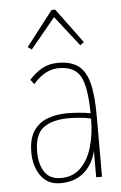

<svg xmlns="http://www.w3.org/2000/svg" viewBox="-51 -706 476 753"><g transform="rotate(-5 187.5 -329.0)"><path d="M157 11Q106 11 79.5 -27Q53 -65 53 -119Q53 -172 73.5 -203Q94 -234 129 -247Q164 -260 207 -260Q225 -260 251 -258Q277 -256 298 -252Q297 -354 274.5 -396.5Q252 -439 189 -439Q134 -439 88 -385L74 -403Q98 -430 125 -445Q152 -460 188 -460Q237 -460 266 -439.5Q295 -419 308 -371.5Q321 -324 321 -241V0H298V-104Q286 -52 250 -20.5Q214 11 157 11ZM76 -119Q76 -71 96 -40Q116 -9 161 -9Q208 -9 238.5 -39.5Q269 -70 283.5 -120Q298 -170 298 -231Q279 -236 254 -238Q229 -240 212 -240Q146 -240 111 -214Q76 -188 76 -119ZM90 -521 75 -532 181 -669H195L296 -532L281 -521L188 -640Z"/></g></svg>

Font: Inconsolata Condensed ExtraLight
Style: Regular
Weight: 200
Width: 3
Monospace: yes
Designer: Raph Levien, Cyreal, Brenton Simpson
Foundry: Raph Levien, Cyreal, Google
Version: Version 3.100; ttfautohint (v1.8.4.7-5d5b)